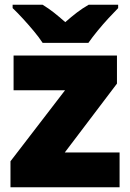

<svg xmlns="http://www.w3.org/2000/svg" viewBox="-20 -786 547 806"><path d="M482 0H24V-109L253 -407H37V-553H471V-435L252 -146H482ZM159 -606Q144 -629 121.5 -656Q99 -683 75.5 -708.5Q52 -734 33 -752V-766H159Q185 -750 206.5 -733Q228 -716 254 -693Q280 -716 303 -733.5Q326 -751 352 -766H476V-752Q459 -735 435.5 -709.5Q412 -684 389.5 -656.5Q367 -629 351 -606Z"/></svg>

Font: Noto Sans Gujarati UI Black
Style: Regular
Weight: 900
Designer: Jelle Bosma - Monotype Design Team, Universal Thirst
Foundry: Monotype Imaging Inc.
Version: Version 2.106; ttfautohint (v1.8.4.7-5d5b)